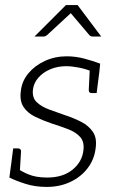

<svg xmlns="http://www.w3.org/2000/svg" viewBox="-20 -729 452 757"><path d="M164 8Q119 8 81 -4Q43 -16 17 -29L23 -75L49 -65Q61 -55 91 -42Q121 -29 166 -29Q228 -29 266 -60Q304 -91 309 -137Q313 -170 296 -189Q279 -208 249 -219.5Q219 -231 184 -242Q149 -254 119 -268.5Q89 -283 73 -307Q57 -331 62 -369Q66 -409 92 -440Q118 -471 157.5 -489Q197 -507 243 -507Q278 -507 312 -498Q346 -489 375 -478L371 -440L340 -448Q319 -457 291 -462.5Q263 -468 241 -468Q207 -468 178.5 -456Q150 -444 131.5 -423Q113 -402 110 -376Q106 -344 125 -326Q144 -308 174.5 -297Q205 -286 236 -275Q270 -264 299.5 -249Q329 -234 346 -209.5Q363 -185 357 -144Q352 -101 326 -66.5Q300 -32 258 -12Q216 8 164 8ZM334 -458 372 -448 361 -362H342Q335 -362 332.5 -365.5Q330 -369 330 -374ZM58 -49 21 -58 32 -144H51Q57 -144 60 -140.5Q63 -137 63 -133ZM116 -585 240 -709H286L379 -585H345Q337 -585 332 -591L259 -677L166 -591Q164 -589 160 -587Q156 -585 152 -585Z"/></svg>

Font: Aleo Light
Style: Italic
Weight: 300
Italic angle: -7°
Designer: Alessio Laiso
Foundry: Alessio Laiso
Version: Version 2.001;gftools[0.9.29]